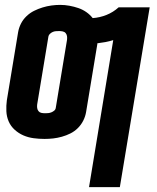

<svg xmlns="http://www.w3.org/2000/svg" viewBox="-20 -560 640 785"><path d="M344 205 443 -396Q427 -391 411 -388Q395 -385 378 -383Q378 -382 378 -381.5Q378 -381 378 -380L332 -102Q329 -84 320.5 -67Q312 -50 298.5 -36.5Q285 -23 268 -14.5Q251 -6 233 -1Q215 4 197.5 6Q180 8 162 8Q139 8 117 5Q95 2 75.5 -6.5Q56 -15 40 -29.5Q24 -44 15.5 -63.5Q7 -83 6 -105.5Q5 -128 8 -150L54 -428Q57 -446 65.5 -463Q74 -480 88 -493.5Q102 -507 119 -515.5Q136 -524 154 -529.5Q172 -535 190 -537.5Q208 -540 226 -540Q245 -540 264 -536.5Q283 -533 300.5 -527Q318 -521 333 -510.5Q348 -500 359 -486Q388 -488 415.5 -499Q443 -510 465 -530H592L470 205ZM164 -97Q170 -97 176.5 -97.5Q183 -98 189.5 -100.5Q196 -103 201.5 -107.5Q207 -112 208 -119L254 -397Q255 -405 254 -412Q253 -419 248.5 -424.5Q244 -430 236.5 -431.5Q229 -433 222 -433Q215 -433 208.5 -432.5Q202 -432 196 -429.5Q190 -427 184.5 -422Q179 -417 178 -411L132 -133Q131 -126 132 -118.5Q133 -111 137.5 -105.5Q142 -100 149 -98.5Q156 -97 164 -97Z"/></svg>

Font: Iosevka Curly XBdEx
Style: Italic
Weight: 800
Width: 7
Italic angle: -9°
Monospace: yes
Designer: Belleve Invis
Foundry: Belleve Invis
Version: Version 11.1.0; ttfautohint (v1.8.3)